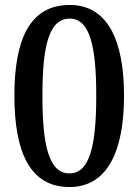

<svg xmlns="http://www.w3.org/2000/svg" viewBox="-20 -744 559 774"><path d="M260 10C412 10 480 -133 480 -358C480 -585 412 -724 261 -724C99 -724 38 -583 38 -359C38 -132 100 10 260 10ZM260 -45C176 -45 151 -161 151 -358C151 -555 176 -669 261 -669C343 -669 368 -555 368 -358C368 -161 343 -45 260 -45Z"/></svg>

Font: Noto Serif Myanmar SemiCondensed Medium
Style: Regular
Weight: 500
Width: 4
Designer: Ben Mitchell and the Monotype Design Team
Foundry: Monotype Imaging Inc.
Version: Version 2.106